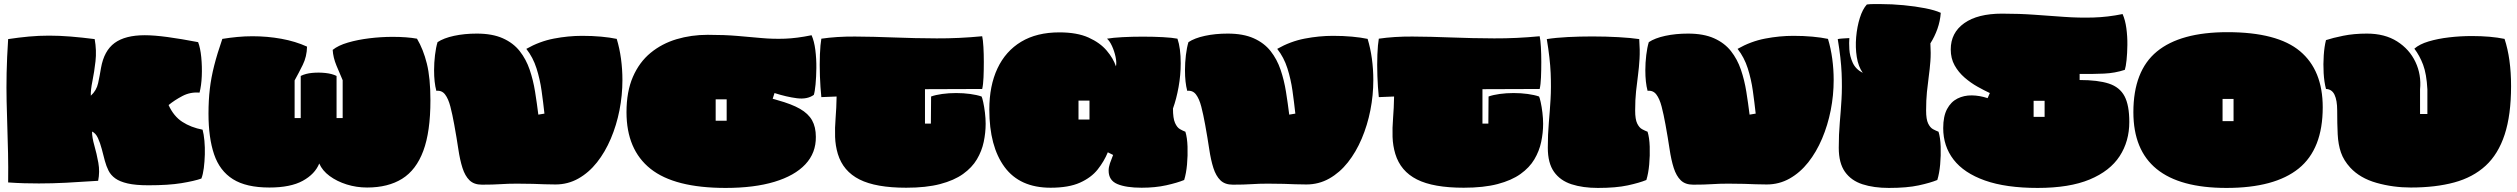

<svg xmlns="http://www.w3.org/2000/svg" viewBox="-20 -888 12363 943"><path d="M709 22Q646 22 607 13Q568 4 546 -12Q524 -28 513 -50Q502 -72 495 -98Q488 -125 480 -155.5Q472 -186 461 -210Q450 -234 432 -242Q432 -213 443.5 -173Q455 -133 463 -88.5Q471 -44 462 0Q372 6 304.5 9.5Q237 13 171 13Q136 13 99 12Q62 11 20 8Q21 -70 19.5 -136.5Q18 -203 16 -264.5Q14 -326 12.5 -390.5Q11 -455 12.5 -529.5Q14 -604 20 -696Q73 -704 122 -708.5Q171 -713 221 -713Q272 -713 327 -708.5Q382 -704 445 -696Q455 -640 449 -587Q443 -534 434 -490Q425 -446 426 -418Q454 -443 462 -480Q470 -517 476 -554Q491 -639 543 -677Q595 -715 691 -715Q737 -715 803.5 -706Q870 -697 953 -681Q964 -653 968.5 -607Q973 -561 971 -514Q969 -467 960 -433Q915 -437 876 -416.5Q837 -396 808 -372Q833 -317 875.5 -289.5Q918 -262 975 -251Q981 -229 984 -196.5Q987 -164 986 -129Q985 -94 981 -62.5Q977 -31 969 -11Q935 1 871.5 11.5Q808 22 709 22Z M1303 33Q1189 33 1124 -8Q1059 -49 1031.5 -130Q1004 -211 1004 -330Q1004 -395 1010.5 -451Q1017 -507 1032 -566Q1047 -625 1072 -697Q1109 -703 1146 -706.5Q1183 -710 1220 -710Q1293 -710 1362 -697.5Q1431 -685 1488 -659Q1487 -610 1467 -569.5Q1447 -529 1427 -493V-308H1457V-515Q1481 -527 1513.5 -530Q1546 -533 1578.5 -529.5Q1611 -526 1633 -515V-308H1663V-494Q1649 -526 1632.5 -566Q1616 -606 1614 -643Q1641 -665 1689 -679Q1737 -693 1794.5 -700Q1852 -707 1908 -707Q1979 -707 2028 -698Q2059 -646 2076.5 -575.5Q2094 -505 2094 -395Q2094 -241 2059 -147Q2024 -53 1955 -10Q1886 33 1783 33Q1731 33 1683 18Q1635 3 1599 -23.5Q1563 -50 1548 -85Q1527 -33 1467 0Q1407 33 1303 33Z M2347 19Q2308 19 2286 -2.5Q2264 -24 2251.5 -63Q2239 -102 2231 -156Q2223 -210 2211 -276Q2202 -326 2192 -364.5Q2182 -403 2166 -424Q2150 -445 2123 -442Q2112 -483 2112 -543Q2112 -580 2116.5 -617.5Q2121 -655 2129 -681Q2159 -701 2210 -712Q2261 -723 2322 -723Q2398 -723 2449.5 -700Q2501 -677 2532.5 -637Q2564 -597 2581.5 -545.5Q2599 -494 2608 -437.5Q2617 -381 2624 -325L2654 -330Q2648 -385 2640 -442Q2632 -499 2615 -552.5Q2598 -606 2565 -648Q2630 -685 2700.5 -698.5Q2771 -712 2839 -712Q2889 -712 2932.5 -708Q2976 -704 3009 -697Q3023 -651 3030 -599.5Q3037 -548 3037 -495Q3037 -420 3022.5 -346.5Q3008 -273 2980 -207Q2952 -141 2912 -90.5Q2872 -40 2820.5 -11Q2769 18 2708 18Q2678 18 2653 17Q2628 16 2597.5 15Q2567 14 2519 14Q2476 14 2439 16.5Q2402 19 2347 19Z M3544 35Q3293 35 3175 -59Q3057 -153 3057 -337Q3057 -438 3088.5 -510.5Q3120 -583 3175.5 -628.5Q3231 -674 3303 -695.5Q3375 -717 3456 -717Q3539 -717 3602.5 -711.5Q3666 -706 3721.5 -701Q3777 -696 3835 -698Q3893 -700 3966 -715Q3979 -686 3984.5 -642.5Q3990 -599 3989.5 -554Q3989 -509 3985.5 -473Q3982 -437 3977 -422Q3945 -399 3894 -405.5Q3843 -412 3784 -431L3775 -403Q3783 -401 3789 -399Q3795 -397 3799 -396Q3868 -377 3909 -353.5Q3950 -330 3968.5 -297Q3987 -264 3987 -216Q3988 -137 3935.5 -81Q3883 -25 3783.5 5Q3684 35 3544 35ZM3495 -295H3549V-400H3495Z M4431 34Q4282 34 4201.5 -6.5Q4121 -47 4095 -132Q4083 -172 4081.5 -215.5Q4080 -259 4084 -308Q4088 -357 4089 -414L4014 -411Q4009 -459 4007 -515Q4005 -571 4007 -620.5Q4009 -670 4014 -698Q4089 -709 4179 -708.5Q4269 -708 4370 -704Q4471 -700 4580.5 -699.5Q4690 -699 4804 -710Q4808 -692 4810 -657.5Q4812 -623 4812 -583.5Q4812 -544 4810.5 -508Q4809 -472 4804 -451L4523 -450V-281H4552L4553 -414Q4575 -422 4607.5 -426.5Q4640 -431 4676 -431Q4712 -431 4745 -426.5Q4778 -422 4801 -414Q4804 -409 4809 -386.5Q4814 -364 4817.5 -335Q4821 -306 4821 -280Q4821 -236 4811.5 -191Q4802 -146 4778 -105.5Q4754 -65 4710 -33.5Q4666 -2 4597.5 16Q4529 34 4431 34Z M5140 34Q4989 34 4914 -67.5Q4839 -169 4839 -350Q4839 -467 4879 -552Q4919 -637 4995.5 -683Q5072 -729 5183 -729Q5270 -729 5326.5 -703.5Q5383 -678 5415.5 -639.5Q5448 -601 5461 -562Q5465 -581 5459 -609Q5453 -637 5441.5 -662Q5430 -687 5417 -698Q5446 -703 5493 -705.5Q5540 -708 5593 -708Q5646 -708 5692 -705.5Q5738 -703 5763 -698Q5779 -652 5779 -577Q5779 -519 5768.5 -460.5Q5758 -402 5741 -355Q5741 -307 5751 -284.5Q5761 -262 5775 -254Q5789 -246 5802 -241Q5811 -212 5812.5 -168Q5814 -124 5810 -80Q5806 -36 5796 -4Q5762 10 5708 22Q5654 34 5587 34Q5511 34 5468 16Q5425 -2 5425 -50Q5425 -67 5431.5 -86Q5438 -105 5447 -127L5421 -140Q5403 -96 5371.5 -56Q5340 -16 5284.5 9Q5229 34 5140 34ZM5277 -301H5331V-394H5277Z M6035 19Q5996 19 5974 -2.5Q5952 -24 5939.5 -63Q5927 -102 5919 -156Q5911 -210 5899 -276Q5890 -326 5880 -364.5Q5870 -403 5854 -424Q5838 -445 5811 -442Q5800 -483 5800 -543Q5800 -580 5804.5 -617.5Q5809 -655 5817 -681Q5847 -701 5898 -712Q5949 -723 6010 -723Q6086 -723 6137.5 -700Q6189 -677 6220.5 -637Q6252 -597 6269.5 -545.5Q6287 -494 6296 -437.5Q6305 -381 6312 -325L6342 -330Q6336 -385 6328 -442Q6320 -499 6303 -552.5Q6286 -606 6253 -648Q6318 -685 6388.5 -698.5Q6459 -712 6527 -712Q6577 -712 6620.5 -708Q6664 -704 6697 -697Q6711 -651 6718 -599.5Q6725 -548 6725 -495Q6725 -420 6710.5 -346.5Q6696 -273 6668 -207Q6640 -141 6600 -90.5Q6560 -40 6508.5 -11Q6457 18 6396 18Q6366 18 6341 17Q6316 16 6285.5 15Q6255 14 6207 14Q6164 14 6127 16.5Q6090 19 6035 19Z M7169 34Q7020 34 6939.5 -6.5Q6859 -47 6833 -132Q6821 -172 6819.5 -215.5Q6818 -259 6822 -308Q6826 -357 6827 -414L6752 -411Q6747 -459 6745 -515Q6743 -571 6745 -620.5Q6747 -670 6752 -698Q6827 -709 6917 -708.5Q7007 -708 7108 -704Q7209 -700 7318.5 -699.5Q7428 -699 7542 -710Q7546 -692 7548 -657.5Q7550 -623 7550 -583.5Q7550 -544 7548.5 -508Q7547 -472 7542 -451L7261 -450V-281H7290L7291 -414Q7313 -422 7345.5 -426.5Q7378 -431 7414 -431Q7450 -431 7483 -426.5Q7516 -422 7539 -414Q7542 -409 7547 -386.5Q7552 -364 7555.5 -335Q7559 -306 7559 -280Q7559 -236 7549.5 -191Q7540 -146 7516 -105.5Q7492 -65 7448 -33.5Q7404 -2 7335.5 16Q7267 34 7169 34Z M7828 35Q7754 35 7698.5 17Q7643 -1 7612.5 -44Q7582 -87 7582 -162Q7582 -229 7587 -285.5Q7592 -342 7595.5 -400.5Q7599 -459 7596 -529.5Q7593 -600 7577 -696Q7621 -703 7680 -706Q7739 -709 7800 -709Q7867 -709 7929 -705.5Q7991 -702 8031 -696Q8035 -641 8032.5 -599Q8030 -557 8025 -519Q8020 -481 8015.5 -440Q8011 -399 8011 -345Q8011 -302 8021 -281.5Q8031 -261 8045 -253.5Q8059 -246 8072 -241Q8081 -212 8082.5 -168Q8084 -124 8080 -80Q8076 -36 8066 -4Q8032 10 7974.5 22.5Q7917 35 7828 35Z M8296 19Q8257 19 8235 -2.5Q8213 -24 8200.5 -63Q8188 -102 8180 -156Q8172 -210 8160 -276Q8151 -326 8141 -364.5Q8131 -403 8115 -424Q8099 -445 8072 -442Q8061 -483 8061 -543Q8061 -580 8065.5 -617.5Q8070 -655 8078 -681Q8108 -701 8159 -712Q8210 -723 8271 -723Q8347 -723 8398.5 -700Q8450 -677 8481.5 -637Q8513 -597 8530.5 -545.5Q8548 -494 8557 -437.5Q8566 -381 8573 -325L8603 -330Q8597 -385 8589 -442Q8581 -499 8564 -552.5Q8547 -606 8514 -648Q8579 -685 8649.5 -698.5Q8720 -712 8788 -712Q8838 -712 8881.5 -708Q8925 -704 8958 -697Q8972 -651 8979 -599.5Q8986 -548 8986 -495Q8986 -420 8971.5 -346.5Q8957 -273 8929 -207Q8901 -141 8861 -90.5Q8821 -40 8769.5 -11Q8718 18 8657 18Q8627 18 8602 17Q8577 16 8546.5 15Q8516 14 8468 14Q8425 14 8388 16.5Q8351 19 8296 19Z M9257 35Q9183 35 9127.5 17Q9072 -1 9041.5 -44Q9011 -87 9011 -162Q9011 -229 9016 -285.5Q9021 -342 9024.5 -400.5Q9028 -459 9025 -529.5Q9022 -600 9006 -696Q9014 -698 9030.5 -699Q9047 -700 9063 -701Q9061 -679 9063 -645.5Q9065 -612 9079.5 -580Q9094 -548 9129 -530Q9107 -561 9099.5 -608Q9092 -655 9096.5 -706Q9101 -757 9114.5 -800Q9128 -843 9149 -866Q9165 -868 9182 -868Q9199 -868 9216 -868Q9272 -868 9329.5 -862.5Q9387 -857 9435.5 -847.5Q9484 -838 9512 -825Q9509 -784 9495.5 -746Q9482 -708 9461 -675Q9464 -626 9461 -587Q9458 -548 9453 -512Q9448 -476 9444 -436Q9440 -396 9440 -345Q9440 -302 9450 -281.5Q9460 -261 9474 -253.5Q9488 -246 9501 -241Q9510 -212 9511.5 -168Q9513 -124 9509 -80Q9505 -36 9495 -4Q9461 10 9403.5 22.5Q9346 35 9257 35Z M9988 35Q9832 35 9729 -1.5Q9626 -38 9575 -104Q9524 -170 9524 -259Q9524 -317 9543 -352.5Q9562 -388 9594 -404Q9626 -420 9664.5 -419.5Q9703 -419 9742 -406L9753 -431Q9725 -444 9692 -462.5Q9659 -481 9629 -507Q9599 -533 9580 -567Q9561 -601 9561 -645Q9561 -727 9627 -774Q9693 -821 9813 -821Q9898 -821 9973.5 -815.5Q10049 -810 10120 -805Q10191 -800 10261.5 -802Q10332 -804 10405 -819Q10418 -790 10423.5 -749.5Q10429 -709 10428.5 -667.5Q10428 -626 10424.5 -593Q10421 -560 10416 -545Q10368 -529 10313.5 -526.5Q10259 -524 10194 -525V-495Q10284 -495 10337.5 -477.5Q10391 -460 10414.5 -415.5Q10438 -371 10438 -289Q10438 -194 10390.5 -121Q10343 -48 10243.5 -6.5Q10144 35 9988 35ZM9968 -314H10022V-393H9968Z M10915 35Q10458 35 10458 -337Q10458 -540 10573.5 -635Q10689 -730 10920 -730Q11165 -730 11276.5 -636.5Q11388 -543 11388 -361Q11388 -156 11270 -60.5Q11152 35 10915 35ZM10896 -293H10950V-402H10896Z M11821 33Q11733 33 11652 10Q11571 -13 11523 -65Q11491 -100 11477.5 -139Q11464 -178 11461.5 -228.5Q11459 -279 11459 -346Q11459 -395 11446 -422.5Q11433 -450 11404 -451Q11395 -485 11392.5 -529Q11390 -573 11393 -616.5Q11396 -660 11404 -691Q11437 -702 11489 -712.5Q11541 -723 11605 -723Q11693 -723 11753.5 -684.5Q11814 -646 11843.5 -583.5Q11873 -521 11866 -449V-328H11902V-449Q11898 -525 11881 -570Q11864 -615 11838 -649Q11863 -671 11908 -684.5Q11953 -698 12008.5 -704.5Q12064 -711 12120 -711Q12213 -711 12281 -697Q12313 -600 12313 -465Q12313 -323 12281.5 -227Q12250 -131 12188 -74Q12126 -17 12034 8Q11942 33 11821 33Z"/></svg>

Font: Oi
Style: Regular
Weight: 400
Designer: Kostas Bartsokas, Mohamad Dakak
Foundry: Foundry5
Version: Version 4.000